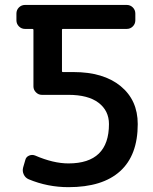

<svg xmlns="http://www.w3.org/2000/svg" viewBox="-20 -774 624 782"><path d="M531.2 -691.4Q531.2 -676.8 521 -666.5Q510.7 -656.2 496.1 -656.2H236.3Q232.4 -656.2 232.4 -652.3V-484.4Q232.4 -480.5 236.3 -480.5H279.3Q401.4 -480.5 471.2 -423.3Q541 -366.2 541 -268.6Q541 -141.6 469.2 -76.7Q397.5 -11.7 258.8 -11.7Q173.8 -11.7 96.7 -43.9Q83 -49.8 76.7 -63.5Q70.3 -77.1 74.2 -91.8L83 -122.1Q85.9 -134.8 98.1 -140.1Q110.4 -145.5 123 -140.6Q197.3 -108.4 258.8 -108.4Q423.8 -108.4 423.8 -268.6Q423.8 -323.2 381.3 -355.5Q338.9 -387.7 258.8 -387.7H150.4Q136.7 -387.7 126.5 -397.9Q116.2 -408.2 116.2 -421.9V-652.3Q116.2 -656.2 111.3 -656.2H82Q67.4 -656.2 57.1 -666.5Q46.9 -676.8 46.9 -691.4V-718.8Q46.9 -733.4 57.1 -743.7Q67.4 -753.9 82 -753.9H496.1Q510.7 -753.9 521 -743.7Q531.2 -733.4 531.2 -718.8Z"/></svg>

Font: Gen Jyuu GothicL Medium
Style: Regular
Weight: 500
Designer: [Source Han Sans]
Ryoko NISHIZUKA  (kana & ideographs); Paul D. Hunt (Latin, Greek & Cyrillic); Wenlong ZHANG  (bopomofo
Version: Version 1.002.20150607